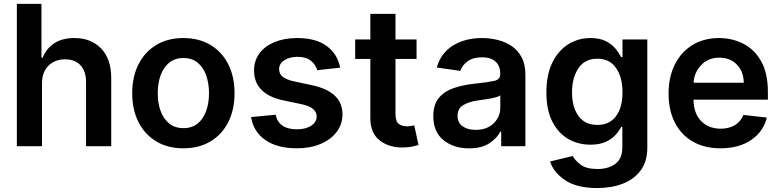

<svg xmlns="http://www.w3.org/2000/svg" viewBox="-20 -747 3986 981"><path d="M194.6 -319.6V0H66.1V-727.3H191.8V-452.8H198.2Q217 -499.3 257.3 -525.9Q297.6 -552.6 360.4 -552.6Q445.3 -552.6 496.8 -499.3Q548.3 -446 548.3 -347.3V0H419.7V-327.4Q419.7 -382.5 391.5 -413.2Q363.3 -443.9 312.5 -443.9Q261 -443.9 227.8 -411.4Q194.6 -378.9 194.6 -319.6Z M916.9 10.7Q837 10.7 778.4 -24.5Q719.8 -59.7 687.7 -123Q655.5 -186.4 655.5 -270.6Q655.5 -355.1 687.7 -418.5Q719.8 -481.9 778.4 -517.2Q837 -552.6 916.9 -552.6Q996.8 -552.6 1055.6 -517.2Q1114.3 -481.9 1146.3 -418.5Q1178.3 -355.1 1178.3 -270.6Q1178.3 -186.4 1146.3 -123Q1114.3 -59.7 1055.6 -24.5Q996.8 10.7 916.9 10.7ZM917.6 -92.3Q961.3 -92.3 990.2 -116.1Q1019.2 -139.9 1033.6 -180.6Q1047.9 -221.2 1047.9 -271Q1047.9 -321 1033.6 -361.7Q1019.2 -402.3 990.2 -426.5Q961.3 -450.6 917.6 -450.6Q873.6 -450.6 844.3 -426.5Q815 -402.3 800.4 -361.7Q785.9 -321 785.9 -271Q785.9 -221.2 800.4 -180.6Q815 -139.9 844.3 -116.1Q873.6 -92.3 917.6 -92.3Z M1718 -401.3 1600.9 -388.5Q1593.4 -415.5 1569.1 -436.1Q1544.7 -456.7 1500.4 -456.7Q1460.2 -456.7 1433.1 -439.3Q1405.9 -421.9 1406.2 -394.2Q1405.9 -370.4 1423.8 -355.3Q1441.8 -340.2 1483.3 -331L1576.3 -311.1Q1729.4 -277.7 1729.8 -163.4Q1729.8 -111.9 1699.9 -72.6Q1670.1 -33.4 1617.5 -11.4Q1565 10.7 1496.8 10.7Q1396.3 10.7 1335.6 -31.6Q1274.9 -73.9 1262.8 -148.8L1388.1 -160.9Q1404.8 -86.3 1496.4 -86.3Q1542.3 -86.3 1570.1 -104.9Q1598 -123.6 1598 -151.6Q1598 -197.4 1524.5 -213.8L1431.5 -233.3Q1353 -249.6 1315.3 -288.5Q1277.7 -327.4 1278.1 -387.1Q1278.1 -437.5 1305.8 -474.6Q1333.5 -511.7 1383.2 -532.1Q1432.9 -552.6 1498.6 -552.6Q1594.5 -552.6 1649.7 -511.5Q1704.9 -470.5 1718 -401.3Z M2108.3 -545.5V-446H2000.7V-164.8Q2000.7 -126.1 2017.8 -113.8Q2034.8 -101.6 2058.9 -101.6Q2071 -101.6 2081.1 -103.5Q2091.3 -105.5 2096.6 -106.5L2118.3 -6.4Q2108 -2.8 2089 1.4Q2070 5.7 2042.6 6.4Q1970.2 8.9 1921 -28.9Q1871.8 -66.8 1872.2 -143.8V-446H1794.7V-545.5H1872.2V-676.1H2000.7V-545.5Z M2376.4 11Q2298.3 11 2246.1 -30.9Q2193.9 -72.8 2193.9 -153.1Q2193.9 -214.5 2223.5 -248.4Q2253.2 -282.3 2300.6 -297.8Q2348 -313.2 2400.9 -318.9Q2473 -326.7 2504.4 -333.5Q2535.9 -340.2 2535.9 -367.9V-370Q2535.9 -410.2 2512.1 -432.2Q2488.3 -454.2 2443.5 -454.2Q2396.3 -454.2 2368.8 -433.6Q2341.3 -413 2331.7 -384.9L2211.6 -402Q2233 -476.6 2294.9 -514.6Q2356.9 -552.6 2442.8 -552.6Q2481.9 -552.6 2521 -543.3Q2560 -534.1 2592.5 -512.8Q2625 -491.5 2644.7 -455.3Q2664.4 -419 2664.4 -365.1V0H2540.8V-74.9H2536.6Q2519.2 -40.5 2479.9 -14.7Q2440.7 11 2376.4 11ZM2409.8 -83.5Q2468 -83.5 2502.1 -116.8Q2536.2 -150.2 2536.2 -195.7V-259.9Q2528.1 -253.2 2506.2 -248Q2484.4 -242.9 2459.9 -239.3Q2435.4 -235.8 2418.3 -233.3Q2375.4 -227.3 2346.6 -209.7Q2317.8 -192.1 2317.8 -155.2Q2317.8 -119.7 2343.8 -101.6Q2369.7 -83.5 2409.8 -83.5Z M3031.2 213.8Q2927.2 213.8 2867.7 173.8Q2808.2 133.9 2790.5 78.1L2906.2 50.1Q2918 72.4 2946.7 94.5Q2975.5 116.5 3033.4 116.5Q3088.4 116.5 3124.1 90.2Q3159.8 63.9 3159.8 5.3V-98H3153.4Q3143.5 -78.1 3124.5 -57.2Q3105.5 -36.2 3074.4 -22Q3043.3 -7.8 2996.4 -7.8Q2933.6 -7.8 2882.6 -37.5Q2831.7 -67.1 2801.7 -126.4Q2771.7 -185.7 2771.7 -274.5Q2771.7 -364.3 2801.7 -426.3Q2831.7 -488.3 2882.8 -520.4Q2933.9 -552.6 2996.8 -552.6Q3045.1 -552.6 3076.2 -536.4Q3107.2 -520.2 3125.5 -497.7Q3143.8 -475.1 3153.4 -455.3H3160.5V-545.5H3287.3V8.9Q3287.3 77.4 3253.9 123Q3220.5 168.7 3162.8 191.2Q3105.1 213.8 3031.2 213.8ZM3032.3 -108.7Q3093.8 -108.7 3127.1 -152.9Q3160.5 -197.1 3160.5 -275.2Q3160.5 -352.6 3127.5 -399.9Q3094.5 -447.1 3032.3 -447.1Q2968 -447.1 2935.4 -398.3Q2902.7 -349.4 2902.7 -275.2Q2902.7 -199.9 2935.7 -154.3Q2968.8 -108.7 3032.3 -108.7Z M3660.9 10.7Q3578.8 10.7 3519.4 -23.8Q3459.9 -58.2 3427.9 -121.1Q3396 -183.9 3396 -269.5Q3396 -353.7 3427.9 -417.4Q3459.9 -481.2 3517.9 -516.9Q3576 -552.6 3654.1 -552.6Q3721.2 -552.6 3778.1 -523.6Q3834.9 -494.7 3869.1 -433.8Q3903.4 -372.9 3903.4 -277V-237.6H3523.4Q3524.5 -167.6 3562.3 -128.6Q3600.1 -89.5 3662.6 -89.5Q3704.2 -89.5 3734.6 -107.4Q3764.9 -125.4 3778.1 -159.8L3898.1 -146.3Q3881 -75.3 3818.7 -32.3Q3756.4 10.7 3660.9 10.7ZM3523.8 -324.2H3780.2Q3779.8 -380 3745.6 -416.2Q3711.3 -452.4 3655.9 -452.4Q3598.4 -452.4 3562.5 -414.4Q3526.6 -376.4 3523.8 -324.2Z"/></svg>

Font: Inter UI Semi Bold
Style: Regular
Weight: 600
Designer: Rasmus Andersson
Foundry: rsms
Version: 3.2;8d6f07862